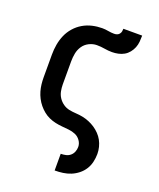

<svg xmlns="http://www.w3.org/2000/svg" viewBox="-143 -649 787 951"><g transform="rotate(20 250.0 -173.0)"><path d="M261 215V127H262Q275 127 288 124Q301 121 311 112.5Q321 104 326 91.5Q331 79 331 66Q331 48 320 32.5Q309 17 292.5 10Q276 3 257.5 1Q239 -1 221 -2.5Q203 -4 185 -8Q167 -12 150.5 -19.5Q134 -27 120 -38.5Q106 -50 94.5 -64Q83 -78 74.5 -94.5Q66 -111 61 -128.5Q56 -146 54 -164Q52 -182 52 -200V-320Q52 -347 56.5 -373Q61 -399 71.5 -423.5Q82 -448 100 -468.5Q118 -489 141 -502.5Q164 -516 190 -522Q216 -528 242 -528Q258 -528 274 -525Q290 -522 306 -522Q314 -522 321 -524.5Q328 -527 333 -533Q338 -539 339.5 -546.5Q341 -554 341 -561H440Q440 -545 438.5 -528.5Q437 -512 431 -497Q425 -482 414.5 -469Q404 -456 390 -448Q376 -440 359.5 -436.5Q343 -433 327 -433Q307 -433 287 -436.5Q267 -440 246 -440Q225 -440 205 -430Q185 -420 173 -402Q161 -384 157 -363Q153 -342 153 -320V-200Q153 -182 156.5 -164Q160 -146 170 -131Q180 -116 195 -105.5Q210 -95 227.5 -91.5Q245 -88 263.5 -87Q282 -86 299.5 -82.5Q317 -79 334 -72Q351 -65 366 -55Q381 -45 393.5 -32Q406 -19 414.5 -3.5Q423 12 427.5 30Q432 48 432 66Q432 87 427 108.5Q422 130 410.5 148Q399 166 382 179.5Q365 193 345.5 201Q326 209 304.5 212Q283 215 262 215Z"/></g></svg>

Font: Iosevka SS18 Semibold
Style: Regular
Weight: 600
Monospace: yes
Designer: Belleve Invis
Foundry: Belleve Invis
Version: Version 25.1.1; ttfautohint (v1.8.4)